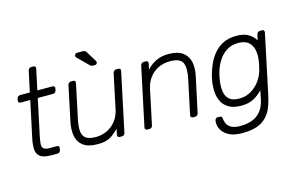

<svg xmlns="http://www.w3.org/2000/svg" viewBox="-111 -1006 2328 1507"><g transform="rotate(-15 1053.0 -252.5)"><path d="M198 0Q133 0 106.5 -22Q80 -44 78.5 -82Q77 -120 87 -167L150 -462H72Q62 -462 57 -468Q52 -474 54 -484L57 -498Q59 -508 66.5 -514Q74 -520 84 -520H162L198 -688Q200 -698 207 -704Q214 -710 224 -710H241Q251 -710 256 -704Q261 -698 259 -688L223 -520H347Q357 -520 361.5 -514Q366 -508 364 -498L361 -484Q359 -474 352 -468Q345 -462 335 -462H211L149 -171Q142 -136 139.5 -110.5Q137 -85 149.5 -71.5Q162 -58 199 -58H259Q269 -58 273.5 -52Q278 -46 276 -36L273 -22Q271 -12 264 -6Q257 0 247 0Z M573 10Q497 10 457 -19.5Q417 -49 407 -100Q397 -151 410 -214L470 -498Q472 -508 479.5 -514Q487 -520 497 -520H514Q524 -520 528.5 -514Q533 -508 531 -498L472 -219Q460 -163 463.5 -124.5Q467 -86 492.5 -67Q518 -48 573 -48Q648 -48 704.5 -93.5Q761 -139 778 -219L837 -498Q839 -508 846.5 -514Q854 -520 864 -520H881Q891 -520 895.5 -514Q900 -508 898 -498L797 -22Q795 -12 788 -6Q781 0 771 0H754Q744 0 739 -6Q734 -12 736 -22L746 -69Q723 -46 700.5 -28Q678 -10 648.5 0Q619 10 573 10ZM701 -595Q691 -595 685 -596.5Q679 -598 672 -605L585 -691Q578 -698 580 -707Q584 -725 601 -725H644Q659 -725 665 -721Q671 -717 677 -707L727 -626Q732 -618 730 -610Q726 -595 711 -595Z M978 0Q968 0 963 -6Q958 -12 960 -22L1061 -498Q1063 -508 1070.5 -514Q1078 -520 1088 -520H1105Q1115 -520 1119.5 -514Q1124 -508 1122 -498L1112 -451Q1143 -486 1187 -508Q1231 -530 1288 -530Q1364 -530 1404.5 -500.5Q1445 -471 1456 -420.5Q1467 -370 1453 -306L1392 -22Q1390 -12 1383 -6Q1376 0 1366 0H1349Q1339 0 1334 -6Q1329 -12 1331 -22L1390 -301Q1408 -386 1389 -429Q1370 -472 1288 -472Q1209 -472 1153 -426.5Q1097 -381 1080 -301L1021 -22Q1019 -12 1012 -6Q1005 0 995 0Z M1693 220Q1631 220 1594 203Q1557 186 1538 161.5Q1519 137 1514 112.5Q1509 88 1512 73Q1514 63 1519.5 56.5Q1525 50 1534 50H1553Q1561 50 1566 53.5Q1571 57 1572 71Q1573 87 1581.5 108.5Q1590 130 1615.5 146Q1641 162 1693 162Q1740 162 1782.5 148Q1825 134 1856 98.5Q1887 63 1900 0L1914 -69Q1883 -35 1842 -12.5Q1801 10 1739 10Q1679 10 1641.5 -11Q1604 -32 1585.5 -67Q1567 -102 1563.5 -145Q1560 -188 1567 -232Q1569 -247 1572 -260Q1575 -273 1579 -288Q1591 -332 1611 -374.5Q1631 -417 1662 -452.5Q1693 -488 1737 -509Q1781 -530 1841 -530Q1903 -530 1940.5 -507Q1978 -484 1995 -451L2005 -497Q2007 -507 2014.5 -513.5Q2022 -520 2032 -520H2048Q2058 -520 2063 -513.5Q2068 -507 2066 -497L1963 -10Q1953 38 1936.5 79.5Q1920 121 1890.5 153Q1861 185 1813 202.5Q1765 220 1693 220ZM1739 -48Q1795 -48 1838 -75Q1881 -102 1909 -142.5Q1937 -183 1947 -224Q1951 -239 1955.5 -260Q1960 -281 1962 -296Q1969 -337 1962 -377.5Q1955 -418 1926.5 -445Q1898 -472 1841 -472Q1787 -472 1746.5 -446Q1706 -420 1679.5 -378Q1653 -336 1640 -288Q1636 -273 1633 -260Q1630 -247 1628 -232Q1620 -184 1624.5 -142Q1629 -100 1655.5 -74Q1682 -48 1739 -48Z"/></g></svg>

Font: Rubik Light Light
Style: Italic
Weight: 300
Italic angle: -12°
Version: Version 2.104